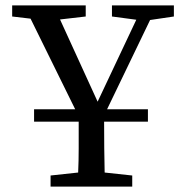

<svg xmlns="http://www.w3.org/2000/svg" viewBox="-20 -690 673 710"><path d="M25 -629V-670H297V-629L202 -618L341 -314L484 -617L394 -629V-670H623V-629L535 -616L376 -286H527V-240H365Q365 -188 365.5 -142Q366 -96 367 -52L469 -41V0H167V-41L269 -52Q271 -95 271 -141.5Q271 -188 271 -240H106V-286H258L93 -621Z"/></svg>

Font: Source Serif 4
Style: Regular
Weight: 400
Designer: Frank Grießhammer
Foundry: Adobe
Version: Version 4.005;hotconv 1.1.0;makeotfexe 2.6.0